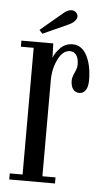

<svg xmlns="http://www.w3.org/2000/svg" viewBox="-50 -687 395 721"><g transform="rotate(5 148.0 -327.0)"><path d="M88.9 -556.2 76.7 -569.3 162.1 -641.1Q176.3 -653.3 190.4 -653.6Q204.6 -653.8 211.9 -641.6Q218.3 -630.4 210.2 -618.9Q202.1 -607.4 185.1 -599.6ZM12.7 0V-22.9H61V-500.5H12.7V-523.4H132.8L134.8 -468.3Q138.2 -483.9 157.7 -505.1Q177.2 -526.4 205.6 -526.4Q240.7 -526.4 259.8 -489.7Q278.8 -453.1 278.8 -397.5Q278.8 -373 270.3 -359.9Q261.7 -346.7 246.1 -346.7Q231 -346.7 222.4 -358.4Q213.9 -370.1 213.9 -390.6Q213.9 -402.8 222.4 -420.9Q231 -439 231 -451.7Q231 -475.6 222.2 -487.8Q213.4 -500 198.2 -500Q171.4 -500 153.6 -464.4Q135.7 -428.7 135.7 -384.8V-22.9H185.1V0Z"/></g></svg>

Font: Imbue
Style: Regular
Weight: 400
Designer: Tyler Finck
Foundry: Etcetera Type Company
Version: Version 0.910